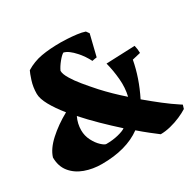

<svg xmlns="http://www.w3.org/2000/svg" viewBox="-187 -826 1042 1024"><g transform="rotate(-30 333.5 -314.5)"><path d="M173 12Q117 12 69 -5.5Q21 -23 -8 -59Q-37 -95 -37 -149Q-23 -195 27 -240.5Q77 -286 144 -323Q105 -371 81.5 -413.5Q58 -456 58 -486Q58 -527 70 -564Q82 -601 89 -614Q135 -642 186 -651Q237 -660 305 -660Q320 -660 347 -658.5Q374 -657 402.5 -653.5Q431 -650 451 -643L464 -625Q456 -593 448 -560Q440 -527 432 -495Q425 -494 418 -493Q411 -492 403 -490Q394 -508 381.5 -526.5Q369 -545 354 -561Q339 -578 323 -590Q307 -602 291 -606Q278 -599 258.5 -575Q239 -551 229 -529Q229 -508 249 -476Q265 -449 292.5 -415.5Q320 -382 354 -344Q407 -286 472 -229Q484 -279 479 -334.5Q474 -390 461 -440L638 -447Q644 -423 644 -400L593 -388Q574 -286 523 -184Q567 -147 610 -113.5Q653 -80 693 -54L704 -47L697 -24Q677 -11 647 2Q617 15 584.5 23Q552 31 523 31Q503 16 474.5 -6.5Q446 -29 416 -55Q324 12 173 12ZM246 -69Q286 -69 320 -77.5Q354 -86 367 -96Q318 -140 271 -186Q224 -232 184 -277Q166 -240 166 -199Q166 -165 181.5 -135Q197 -105 216.5 -87Q236 -69 246 -69Z"/></g></svg>

Font: Labrada Black
Style: Regular
Weight: 900
Designer: Mercedes Jáuregui
Foundry: Omnibus-Type Team
Version: Version 1.000; ttfautohint (v1.8.4.7-5d5b)